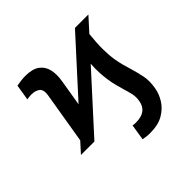

<svg xmlns="http://www.w3.org/2000/svg" viewBox="-183 -737 1114 1114"><g transform="rotate(-45 374.5 -179.5)"><path d="M181.2 0H70.8L127.9 -63L180.7 -380.4Q187 -421.4 167.5 -436.5Q147.9 -451.7 115.7 -451.7Q100.1 -451.7 79.1 -448.2L94.7 -544.9Q108.9 -547.9 129.9 -550.3Q150.9 -552.7 167 -552.7Q224.6 -552.7 255.4 -530.3Q286.1 -507.8 295.2 -469Q304.2 -430.2 295.9 -380.4L269 -217.8L567.4 -545.9H677.7L601.6 -461.9Q594.2 -394 594.7 -343.3Q595.2 -292.5 601.6 -254.4Q606.9 -222.7 614.3 -196Q621.6 -169.4 628.9 -145.5Q641.6 -103 649.7 -63Q657.7 -22.9 648.9 29.8Q642.6 69.3 619.1 107.2Q595.7 145 553.5 169.7Q511.2 194.3 448.2 194.3Q435.1 194.8 418.7 193.1Q402.3 191.4 388.2 188.5L403.8 90.3Q409.2 91.8 416.7 92.5Q424.3 93.3 429.2 92.8Q519 93.3 531.2 18.6Q536.6 -11.2 530.8 -37.4Q524.9 -63.5 515.6 -93.8Q509.3 -115.7 502.2 -142.1Q495.1 -168.5 490.2 -201.7Q486.3 -228 484.4 -260Q482.4 -292 485.4 -334.5Z"/></g></svg>

Font: Inter Semi Bold
Style: Italic
Weight: 600
Italic angle: -9.39999°
Designer: Rasmus Andersson
Foundry: rsms
Version: Version 4.000;git-3c8e0fc